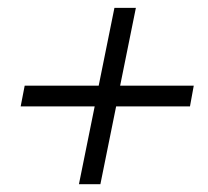

<svg xmlns="http://www.w3.org/2000/svg" viewBox="-20 -552 534 494"><path d="M223.6 -278.3H33.2L43.5 -331.5H233.9L274.4 -531.7H329.6L289.1 -331.5H478.5L468.8 -278.3H278.8L238.3 -78.1H183.1Z"/></svg>

Font: Reddit Sans Fudge Light Italic
Style: Regular
Weight: 300
Italic angle: -11.25°
Designer: Stephen Hutchings
Version: Version 1.013